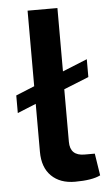

<svg xmlns="http://www.w3.org/2000/svg" viewBox="-52 -735 448 782"><g transform="rotate(-5 172.0 -344.5)"><path d="M313 -96 327 -6Q293 11 223 11Q162 11 126.5 -24Q91 -59 91 -123V-319L15 -288V-360L91 -391V-700H213V-441L314 -482V-409L212 -368V-153Q212 -96 271 -96Z"/></g></svg>

Font: Exo 2 Semi Bold
Style: Regular
Weight: 600
Designer: Natanael Gama
Version: Version 1.001;PS 001.001;hotconv 1.0.88;makeotf.lib2.5.64775